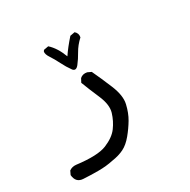

<svg xmlns="http://www.w3.org/2000/svg" viewBox="-125 -329 750 759"><g transform="rotate(-30 250.0 50.5)"><path d="M181.6 306.6Q150.4 313.5 114.7 313.5Q79.1 313.5 46.4 311.5Q13.7 309.6 10.7 273.4L18.6 256.8Q32.2 247.1 49.8 249Q142.6 260.7 184.1 243.7Q225.6 226.6 245.1 200.2Q264.6 173.8 274.4 141.6Q284.2 109.4 263.7 62Q243.2 14.6 229.5 -21.5L238.3 -38.1Q251 -49.8 270.5 -45.9L287.1 -38.1Q305.7 1 327.1 52.7Q348.6 104.5 340.3 140.1Q332 175.8 316.4 202.1Q300.8 228.5 279.8 253.9Q258.8 279.3 236.3 290.5Q213.9 301.8 181.6 306.6ZM224.6 -85Q209 -106.4 196.8 -130.9Q184.6 -155.3 172.9 -172.9Q161.1 -190.4 163.1 -202.1L167 -208L188.5 -211.9Q216.8 -186.5 234.4 -139.6Q253.9 -168.9 285.2 -204.1L306.6 -208Q320.3 -196.3 316.4 -178.7Q293 -157.2 279.3 -132.8Q265.6 -108.4 251 -89.8Q236.3 -71.3 224.6 -85Z"/></g></svg>

Font: JasonHandwriting4
Style: Regular
Weight: 400
Version: Version 1.01.21